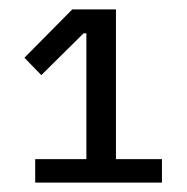

<svg xmlns="http://www.w3.org/2000/svg" viewBox="-20 -718 399 409"><path d="M55 -329V-379H164V-647H158L68 -558L32 -595L134 -698H227V-379H325V-329Z"/></svg>

Font: IBM Plex Sans KR
Style: Regular
Weight: 400
Designer: Mike Abbink; Paul van der Laan; Pieter van Rosmalen; Wujin Sim; Chorong Kim; Dohee Lee;
Foundry: Sandoll Inc.
Version: Version 1.001